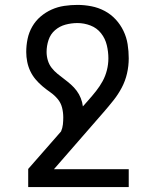

<svg xmlns="http://www.w3.org/2000/svg" viewBox="-20 -548 640 783"><path d="M95 215V141L229 -12Q235 -26 236.5 -40.5Q238 -55 238 -69Q238 -90 233 -109.5Q228 -129 215 -144.5Q202 -160 185.5 -171.5Q169 -183 153.5 -196Q138 -209 125 -224.5Q112 -240 103.5 -258Q95 -276 91 -296Q87 -316 87 -336Q87 -363 92.5 -389.5Q98 -416 111.5 -439.5Q125 -463 145.5 -480.5Q166 -498 190.5 -509Q215 -520 242 -524Q269 -528 296 -528Q324 -528 352.5 -522.5Q381 -517 406.5 -503.5Q432 -490 451.5 -469Q471 -448 483.5 -422Q496 -396 500.5 -367.5Q505 -339 505 -310Q505 -279 498 -248.5Q491 -218 476.5 -190.5Q462 -163 442.5 -138.5Q423 -114 403 -91L200 142H505V215ZM318 -114 341 -140Q357 -158 372 -177Q387 -196 398.5 -217Q410 -238 416 -262Q422 -286 422 -310Q422 -337 415.5 -364Q409 -391 392 -412.5Q375 -434 349 -444Q323 -454 296 -454Q271 -454 247 -447.5Q223 -441 204.5 -425Q186 -409 178 -385Q170 -361 170 -336Q170 -319 175 -302Q180 -285 190.5 -271.5Q201 -258 214.5 -247Q228 -236 242 -225.5Q256 -215 269 -203.5Q282 -192 292.5 -178Q303 -164 309.5 -147.5Q316 -131 318 -114Z"/></svg>

Font: Iosevka Etoile
Style: Regular
Weight: 400
Designer: Belleve Invis
Foundry: Belleve Invis
Version: Version 33.2.4